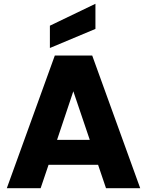

<svg xmlns="http://www.w3.org/2000/svg" viewBox="-20 -996 777 1016"><path d="M499 -124H237L195 0H16L270 -702H468L722 0H541ZM455 -256 368 -513 282 -256ZM485 -843 244 -742V-860L485 -976Z"/></svg>

Font: MSTAGE
Style: Bold
Weight: 700
Designer: Ninad Kale (Devanagari), Jonny Pinhorn (Latin)
Foundry: Indian Type Foundry
Version: 4.004